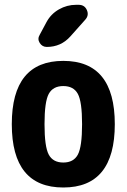

<svg xmlns="http://www.w3.org/2000/svg" viewBox="-20 -790 540 819"><path d="M188 -130.4Q206.1 -96.7 250 -96.7Q293.9 -96.7 312 -130.4Q330.1 -164.1 330.1 -260.3Q330.1 -356.4 312 -389.6Q293.9 -422.9 250 -422.9Q206.1 -422.9 188 -389.6Q169.9 -356.4 169.9 -260.3Q169.9 -164.1 188 -130.4ZM30.3 -260.3Q30.3 -530.3 250 -530.3Q469.7 -530.3 469.7 -260.3Q469.7 9.8 250 9.8Q30.3 9.8 30.3 -260.3ZM304.7 -769.5H315.4Q340.8 -769.5 350.6 -747.1Q360.4 -724.6 343.8 -706.1L280.3 -634.8Q240.2 -589.8 179.7 -589.8Q160.2 -589.8 149.4 -606.9Q138.7 -624 149.4 -641.6L178.7 -696.3Q197.3 -730.5 231.4 -750Q265.6 -769.5 304.7 -769.5Z"/></svg>

Font: Rounded-X Mgen+ 1m bold
Style: Bold
Weight: 700
Designer: [Source Han Sans]
Ryoko NISHIZUKA  (kana & ideographs); Paul D. Hunt (Latin, Greek & Cyrillic); Wenlong ZHANG  (bopomofo
Version: Version 1.059.20150602